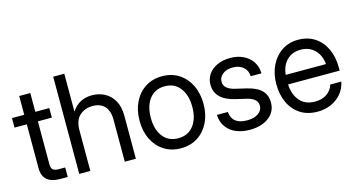

<svg xmlns="http://www.w3.org/2000/svg" viewBox="-79 -1053 2575 1388"><g transform="rotate(-15 1208.5 -358.5)"><path d="M286.6 -515.6V-444.3H182.1V-125Q182.1 -95.2 194.6 -83.3Q207 -71.3 238.8 -71.3H286.6V0H231Q99.1 0 99.1 -116.2V-444.3H7.3V-515.6H99.1V-656.2H182.1V-515.6Z M455.6 -301.8V0H372.6V-727.5H455.6V-443.4Q482.4 -485.4 520.8 -505.4Q559.1 -525.4 606.9 -525.4Q659.2 -525.4 702.1 -502.7Q745.1 -480 770.8 -434.6Q796.4 -389.2 796.4 -320.3V0H713.4V-314.5Q713.4 -381.3 681.4 -415.3Q649.4 -449.2 591.3 -449.2Q535.2 -449.2 495.4 -414.6Q455.6 -379.9 455.6 -301.8Z M1132.3 11.7Q1061 11.7 1007.1 -22.7Q953.1 -57.1 923.1 -117.7Q893.1 -178.2 893.1 -256.8Q893.1 -335.9 923.1 -397Q953.1 -458 1007.1 -492.7Q1061 -527.3 1132.3 -527.3Q1204.1 -527.3 1257.8 -492.7Q1311.5 -458 1341.6 -397Q1371.6 -335.9 1371.6 -256.8Q1371.6 -178.2 1341.6 -117.7Q1311.5 -57.1 1257.8 -22.7Q1204.1 11.7 1132.3 11.7ZM1132.3 -63.5Q1205.6 -63.5 1246.6 -116.5Q1287.6 -169.4 1287.6 -256.8Q1287.6 -345.2 1246.3 -398.7Q1205.1 -452.1 1132.3 -452.1Q1059.6 -452.1 1018.3 -398.9Q977.1 -345.7 977.1 -256.8Q977.1 -168.9 1018.1 -116.2Q1059.1 -63.5 1132.3 -63.5Z M1647.9 11.7Q1592.8 11.7 1547.9 -6.3Q1502.9 -24.4 1475.1 -61.3Q1447.3 -98.1 1443.8 -154.3H1525.9Q1534.7 -59.6 1646 -59.6Q1699.7 -59.6 1730.7 -82Q1761.7 -104.5 1761.7 -138.7Q1761.7 -168 1740.2 -185.5Q1718.8 -203.1 1684.1 -210.9L1601.1 -230.5Q1455.6 -264.6 1455.6 -377Q1455.6 -420.9 1479.2 -454.8Q1502.9 -488.8 1545.2 -508.1Q1587.4 -527.3 1642.6 -527.3Q1696.3 -527.3 1739 -507.1Q1781.7 -486.8 1806.9 -449.7Q1832 -412.6 1833.5 -361.3H1752.4Q1752 -402.3 1722.2 -429.2Q1692.4 -456.1 1642.6 -456.1Q1595.2 -456.1 1566.9 -433.1Q1538.6 -410.2 1538.6 -377Q1538.6 -347.7 1560.1 -329.8Q1581.5 -312 1618.7 -303.2L1701.7 -283.7Q1775.9 -266.1 1810.5 -231.2Q1845.2 -196.3 1845.2 -140.6Q1845.2 -92.8 1819.3 -58.6Q1793.5 -24.4 1748.8 -6.3Q1704.1 11.7 1647.9 11.7Z M2155.8 11.7Q2080.1 11.7 2026.6 -22.9Q1973.1 -57.6 1944.8 -118.4Q1916.5 -179.2 1916.5 -256.8Q1916.5 -335.4 1946.3 -396.5Q1976.1 -457.5 2028.8 -492.4Q2081.5 -527.3 2149.9 -527.3Q2221.7 -527.3 2274.4 -493.2Q2327.1 -459 2355.7 -397.9Q2384.3 -336.9 2384.3 -256.8V-233.9H1998.5Q2001.5 -158.2 2042 -110.8Q2082.5 -63.5 2155.8 -63.5Q2210.9 -63.5 2245.8 -88.9Q2280.8 -114.3 2292.5 -154.3H2375.5Q2365.7 -105 2335 -67.6Q2304.2 -30.3 2258.1 -9.3Q2211.9 11.7 2155.8 11.7ZM1999.5 -305.2H2301.3Q2294.4 -373 2253.9 -413.1Q2213.4 -453.1 2149.9 -453.1Q2086.4 -453.1 2046.4 -413.1Q2006.3 -373 1999.5 -305.2Z"/></g></svg>

Font: Inter Display
Style: Regular
Weight: 400
Designer: Rasmus Andersson
Foundry: rsms
Version: Version 4.001;git-9221beed3